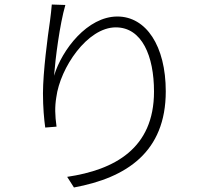

<svg xmlns="http://www.w3.org/2000/svg" viewBox="-20 -796 872 849"><path d="M170 -383C170 -321 175 -268 180 -232L230 -236C223 -287 222 -324 229 -366C246 -496 366 -675 492 -675C608 -675 661 -548 661 -391C661 -139 486 -45 277 -14L307 33C540 -10 713 -124 713 -392C713 -593 626 -723 499 -723C367 -723 254 -577 219 -461C225 -538 244 -688 269 -774L209 -776C207 -754 205 -731 201 -703C191 -636 170 -477 170 -383Z"/></svg>

Font: GenEiGothic-pro-Light
Style: Regular
Weight: 300
Designer: Ryoko NISHIZUKA (kana & ideographs); Paul D. Hunt (Latin, Greek & Cyrillic); Wenlong ZHANG (bopomofo); Sandoll Communica
Foundry: Adobe Systems Incorporated; o_tamon
Version: Version 1.000.140830